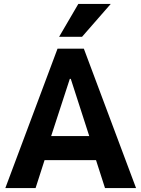

<svg xmlns="http://www.w3.org/2000/svg" viewBox="-20 -951 715 971"><path d="M7 0 271 -705H404L668 0H511L448 -196L503 -141H167L223 -196L160 0ZM333 -552 229 -233 214 -263H456L441 -233L338 -552ZM279 -765 376 -931H540L395 -765Z"/></svg>

Font: Nunito Sans 7pt Condensed ExtraBold
Style: Regular
Weight: 800
Width: 3
Designer: Vernon Adams
Foundry: Vernon Adams
Version: Version 3.101;gftools[0.9.27]